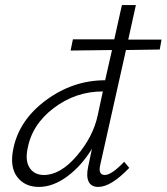

<svg xmlns="http://www.w3.org/2000/svg" viewBox="-20 -731 656 756"><path d="M476 -534 375 -83Q365 -42 393 -42Q419 -42 469 -94L489 -70Q417 5 367 5Q339 5 329 -16Q319 -37 327 -74L342 -145Q301 -78 245 -36.5Q189 5 133 5Q78 5 48 -34Q18 -73 32 -143Q54 -257 160.5 -336Q267 -415 394 -415L421 -534L258 -532L267 -576H430L460 -711H515L485 -575H616L609 -536ZM153 -42Q218 -42 282.5 -117.5Q347 -193 365 -278L385 -371Q278 -371 191.5 -305.5Q105 -240 88 -143Q79 -96 97.5 -69Q116 -42 153 -42Z"/></svg>

Font: EauTest Semilight
Style: Italic
Weight: 300
Italic angle: -12°
Designer: Christian Thalmann (Catharsis Fonts)
Version: Version 0.001;PS 000.001;hotconv 1.0.88;makeotf.lib2.5.64775